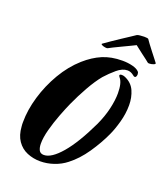

<svg xmlns="http://www.w3.org/2000/svg" viewBox="-142 -876 864 987"><g transform="rotate(20 289.5 -382.5)"><path d="M192 10Q154 10 120.5 -4Q87 -18 66 -48.5Q45 -79 42 -126Q41 -132 41 -138Q41 -144 41 -150Q41 -216 62.5 -289Q84 -362 123 -428.5Q162 -495 215 -542Q259 -581 306 -601Q353 -621 414 -621Q444 -621 469.5 -614.5Q495 -608 506 -596Q511 -591 511 -581Q511 -575 508.5 -569.5Q506 -564 501 -564Q496 -564 491 -569Q474 -583 456 -583Q428 -583 399 -558.5Q370 -534 345 -506Q317 -472 288.5 -421.5Q260 -371 237 -320Q223 -289 206 -244.5Q189 -200 177 -155.5Q165 -111 165 -78Q165 -55 172.5 -41Q180 -27 199 -27Q240 -27 293.5 -89.5Q347 -152 404 -272Q427 -322 438 -369.5Q449 -417 449 -455Q449 -512 429 -535Q424 -542 424 -544Q424 -551 436 -551Q445 -551 454 -547Q493 -530 508.5 -494.5Q524 -459 524 -417Q524 -371 511 -324Q498 -277 483 -245Q457 -188 418 -131Q379 -74 332 -38Q303 -15 266 -2.5Q229 10 192 10ZM547 -654Q541 -654 539 -656Q536 -659 524 -668Q512 -677 497.5 -688Q483 -699 471 -708.5Q459 -718 455 -721Q449 -718 429.5 -708.5Q410 -699 386.5 -688Q363 -677 344 -667.5Q325 -658 320 -655Q317 -653 306.5 -654.5Q296 -656 288.5 -660Q281 -664 285 -667Q299 -677 320 -691.5Q341 -706 364.5 -721.5Q388 -737 408 -750Q428 -763 438 -770Q441 -772 453 -773.5Q465 -775 477 -775Q485 -775 492 -774Q499 -773 500 -771Q503 -766 514.5 -750.5Q526 -735 540 -717Q554 -699 565 -685Q576 -671 578 -668Q582 -663 570.5 -658.5Q559 -654 547 -654Z"/></g></svg>

Font: Praise
Style: Regular
Weight: 400
Designer: Robert E. Leuschke
Foundry: Robert E. Leuschke
Version: Version 1.100; ttfautohint (v1.8.3)